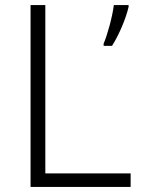

<svg xmlns="http://www.w3.org/2000/svg" viewBox="-20 -734 555 754"><path d="M100 0H493V-53H158V-714H100ZM485 -707V-714H427C422 -671 402 -597 387 -563V-554H420C449 -600 475 -663 485 -707Z"/></svg>

Font: Noto Sans Telugu Light
Style: Regular
Weight: 300
Designer: Jelle Bosma - Monotype Design Team
Foundry: Monotype Imaging Inc.
Version: Version 2.005